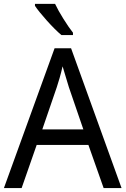

<svg xmlns="http://www.w3.org/2000/svg" viewBox="-20 -964 644 984"><path d="M603 0 344.2 -716.8H259.8L0 0H90.8L168 -221.2H433.1L511.2 0ZM196.8 -300.8 271 -517.1C278.8 -540 291.5 -582.5 300.8 -624C304.2 -611.3 310.1 -592.3 317.9 -566.9C325.2 -541.5 330.6 -524.9 333 -517.1L407.2 -300.8ZM159.2 -944.3V-934.1C181.2 -899.9 252.9 -818.4 294.9 -784.2H354V-796.4C339.4 -814.9 323.2 -838.4 305.2 -867.2C287.1 -896 272.9 -921.4 262.2 -944.3Z"/></svg>

Font: Avrile Sans
Style: Regular
Weight: 400
Designer: Monotype Design Team, Google (font), Stefan Peev (BGR Cyrillic), Cristiano Sobral (main changes)
Foundry: The Avrile Sans Project Authors
Version: Version 3.110